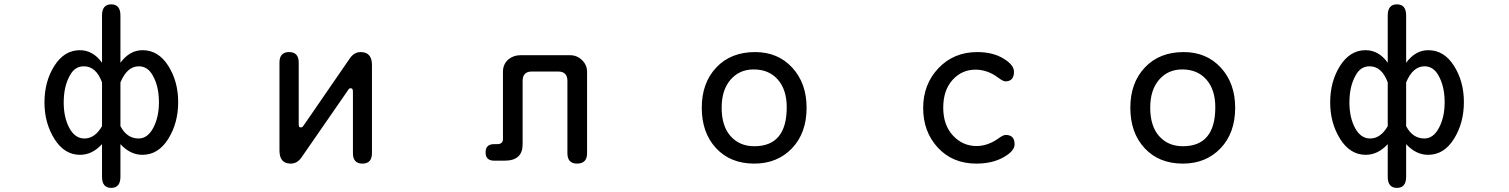

<svg xmlns="http://www.w3.org/2000/svg" viewBox="-20 -742 7040 896"><path d="M542 -449.2Q585 -507.8 645.5 -507.8Q718.8 -507.8 765.1 -435.1Q811.5 -362.3 811.5 -265.6Q811.5 -168 765.1 -93.8Q718.8 -19.5 644.5 -19.5Q587.9 -19.5 542 -69.3V83Q542 134.8 499 134.8Q456.1 134.8 456.1 83V-69.3Q410.2 -19.5 353.5 -19.5Q280.3 -19.5 233.9 -93.8Q187.5 -168 187.5 -263.7Q187.5 -362.3 233.9 -435.1Q280.3 -507.8 352.5 -507.8Q414.1 -507.8 456.1 -449.2V-669.9Q456.1 -721.7 499 -721.7Q542 -721.7 542 -669.9V-449.2ZM456.1 -153.3V-357.4Q428.7 -432.6 371.1 -432.6Q329.1 -432.6 306.6 -390.6Q277.3 -339.8 277.3 -263.7Q277.3 -193.4 303.7 -144.5Q330.1 -95.7 374 -95.7Q422.9 -95.7 456.1 -153.3ZM542 -357.4V-153.3Q572.3 -95.7 627 -95.7Q668.9 -95.7 695.3 -145.5Q721.7 -195.3 721.7 -264.6Q721.7 -339.8 692.4 -390.6Q668.9 -432.6 627.9 -432.6Q573.2 -432.6 542 -357.4Z M1627 -312.5Q1627 -323.2 1624.5 -326.7Q1622.1 -330.1 1616.2 -330.1Q1612.3 -330.1 1609.9 -328.6Q1607.4 -327.1 1603.5 -320.3L1388.7 -9.8Q1368.2 21.5 1336.9 21.5Q1284.2 21.5 1284.2 -39.1V-450.2Q1284.2 -499 1329.1 -499Q1374 -499 1374 -450.2V-164.1Q1374 -153.3 1376 -150.4Q1377.9 -147.5 1383.8 -147.5Q1387.7 -147.5 1390.1 -148.9Q1392.6 -150.4 1397.5 -157.2L1611.3 -467.8Q1631.8 -499 1663.1 -499Q1715.8 -499 1715.8 -438.5V-27.3Q1715.8 21.5 1671.4 21.5Q1627 21.5 1627 -27.3V-312.5Z M2627.9 -366.2Q2627 -407.2 2586.9 -408.2H2460Q2419.9 -407.2 2418.9 -366.2V-68.4Q2418.9 7.8 2335 7.8H2286.1Q2246.1 7.8 2246.1 -30.8Q2246.1 -69.3 2285.2 -69.3H2301.8Q2327.1 -70.3 2327.1 -92.8V-407.2Q2327.1 -442.4 2352.5 -464.8Q2377 -484.4 2408.2 -484.4H2639.6Q2672.9 -484.4 2696.3 -461.4Q2719.7 -438.5 2719.7 -407.2V-27.3Q2719.7 21.5 2672.9 21.5Q2627.9 21.5 2627.9 -27.3V-366.2Z M3503.9 -499Q3610.4 -499 3677.2 -426.3Q3744.1 -353.5 3744.1 -239.3Q3744.1 -121.1 3675.8 -49.8Q3607.4 21.5 3500 21.5Q3388.7 21.5 3321.8 -50.3Q3254.9 -122.1 3254.9 -239.3Q3254.9 -355.5 3322.8 -427.2Q3390.6 -499 3503.9 -499ZM3497.1 -418Q3430.7 -418 3389.2 -370.1Q3347.7 -322.3 3347.7 -239.3Q3347.7 -153.3 3389.6 -106.4Q3431.6 -59.6 3500 -59.6Q3651.4 -59.6 3651.4 -241.2Q3651.4 -323.2 3609.9 -370.6Q3568.4 -418 3497.1 -418Z M4541 -499Q4612.3 -499 4662.1 -469.2Q4711.9 -439.5 4711.9 -407.2Q4711.9 -362.3 4671.9 -362.3Q4661.1 -362.3 4637.7 -379.9Q4587.9 -417 4532.2 -417Q4468.8 -417 4425.3 -369.1Q4381.8 -321.3 4381.8 -239.3Q4381.8 -158.2 4427.2 -109.4Q4472.7 -60.5 4537.1 -60.5Q4591.8 -60.5 4644.5 -99.6Q4662.1 -112.3 4673.8 -112.3Q4714.8 -112.3 4714.8 -68.4Q4714.8 -37.1 4662.6 -7.8Q4610.4 21.5 4536.1 21.5Q4425.8 21.5 4356.9 -52.7Q4288.1 -127 4288.1 -237.8Q4288.1 -348.6 4359.4 -423.8Q4430.7 -499 4541 -499Z M5503.9 -499Q5610.4 -499 5677.2 -426.3Q5744.1 -353.5 5744.1 -239.3Q5744.1 -121.1 5675.8 -49.8Q5607.4 21.5 5500 21.5Q5388.7 21.5 5321.8 -50.3Q5254.9 -122.1 5254.9 -239.3Q5254.9 -355.5 5322.8 -427.2Q5390.6 -499 5503.9 -499ZM5497.1 -418Q5430.7 -418 5389.2 -370.1Q5347.7 -322.3 5347.7 -239.3Q5347.7 -153.3 5389.6 -106.4Q5431.6 -59.6 5500 -59.6Q5651.4 -59.6 5651.4 -241.2Q5651.4 -323.2 5609.9 -370.6Q5568.4 -418 5497.1 -418Z M6542 -449.2Q6585 -507.8 6645.5 -507.8Q6718.8 -507.8 6765.1 -435.1Q6811.5 -362.3 6811.5 -265.6Q6811.5 -168 6765.1 -93.8Q6718.8 -19.5 6644.5 -19.5Q6587.9 -19.5 6542 -69.3V83Q6542 134.8 6499 134.8Q6456.1 134.8 6456.1 83V-69.3Q6410.2 -19.5 6353.5 -19.5Q6280.3 -19.5 6233.9 -93.8Q6187.5 -168 6187.5 -263.7Q6187.5 -362.3 6233.9 -435.1Q6280.3 -507.8 6352.5 -507.8Q6414.1 -507.8 6456.1 -449.2V-669.9Q6456.1 -721.7 6499 -721.7Q6542 -721.7 6542 -669.9V-449.2ZM6456.1 -153.3V-357.4Q6428.7 -432.6 6371.1 -432.6Q6329.1 -432.6 6306.6 -390.6Q6277.3 -339.8 6277.3 -263.7Q6277.3 -193.4 6303.7 -144.5Q6330.1 -95.7 6374 -95.7Q6422.9 -95.7 6456.1 -153.3ZM6542 -357.4V-153.3Q6572.3 -95.7 6627 -95.7Q6668.9 -95.7 6695.3 -145.5Q6721.7 -195.3 6721.7 -264.6Q6721.7 -339.8 6692.4 -390.6Q6668.9 -432.6 6627.9 -432.6Q6573.2 -432.6 6542 -357.4Z"/></svg>

Font: jf-openhuninn-1.0
Style: Regular
Weight: 400
Designer: [Kosugi Maru]
      Designed by Motoya company      

      [Varela Round]
      Joe Prince(Latin component); Avraham Co
Foundry: justfont CO.,LTD.
Version: 1.0